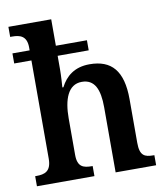

<svg xmlns="http://www.w3.org/2000/svg" viewBox="-85 -830 779 901"><g transform="rotate(-10 305.0 -380.0)"><path d="M18 0H292V-48H289C248 -48 220 -56 220 -114V-288C220 -377 244 -446 310 -446C371 -446 393 -396 393 -310V0H586V-48H582C540 -48 517 -57 517 -119V-327C517 -463 464 -521 360 -521C288 -521 246 -485 221 -436H216C217 -449 220 -490 220 -523V-586H368V-634H220V-760H16V-712H26C61 -712 95 -704 95 -648V-634H13V-586H95V-118C95 -57 63 -48 24 -48H18Z"/></g></svg>

Font: Noto Serif Khmer SemiCondensed SemiBold
Style: Regular
Weight: 600
Width: 4
Designer: Danh Hong and the Monotype Design Team
Foundry: Monotype Imaging Inc.
Version: Version 2.004